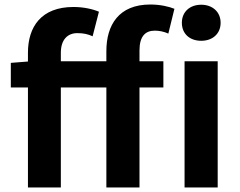

<svg xmlns="http://www.w3.org/2000/svg" viewBox="-20 -832 1064 852"><path d="M799 0H946V-560H799ZM873 -651C923 -651 959 -682 959 -731C959 -779 923 -811 873 -811C822 -811 787 -779 787 -731C787 -682 822 -651 873 -651ZM28 -444H104V0H250V-444H452V0H599V-444H705V-560H599V-608C599 -670 624 -696 667 -696C686 -696 707 -692 727 -683L754 -793C729 -803 691 -812 647 -812C507 -812 452 -721 452 -605V-560H250V-598C250 -656 280 -685 323 -685C352 -685 371 -680 391 -671L419 -780C391 -792 350 -801 306 -801C163 -801 104 -713 104 -598V-559L28 -553Z"/></svg>

Font: Noto Sans TC
Style: Bold
Weight: 700
Designer: Ryoko NISHIZUKA 西塚涼子 (kana, bopomofo & ideographs); Paul D. Hunt (Latin, Greek & Cyrillic); Sandoll Communications 산돌커뮤니
Foundry: Adobe
Version: Version 2.004;hotconv 1.0.118;makeotfexe 2.5.65603